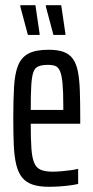

<svg xmlns="http://www.w3.org/2000/svg" viewBox="-20 -709 358 737"><path d="M168 8Q130 8 105 -0.5Q80 -9 65 -27.5Q50 -46 42.5 -76.5Q35 -107 33 -150.5Q31 -194 31 -254Q31 -326 34 -376.5Q37 -427 49.5 -458Q62 -489 89.5 -503.5Q117 -518 166 -518Q201 -518 223.5 -510Q246 -502 259.5 -483.5Q273 -465 279 -434.5Q285 -404 286.5 -360Q288 -316 288 -255V-234H98Q98 -176 100.5 -140Q103 -104 111 -84.5Q119 -65 136 -57.5Q153 -50 182 -50Q195 -50 214 -51.5Q233 -53 251 -55.5Q269 -58 280 -61V-3Q268 0 249.5 2.5Q231 5 209.5 6.5Q188 8 168 8ZM223 -267V-303Q223 -357 220 -388.5Q217 -420 210.5 -435.5Q204 -451 193 -455.5Q182 -460 164 -460Q142 -460 128 -454.5Q114 -449 108 -432Q102 -415 100 -380.5Q98 -346 98 -287H243ZM231 -575H185L156 -684V-689H215L231 -580ZM132 -575H87L58 -684V-689H116L132 -580Z"/></svg>

Font: Saira UltraCondensed Medium
Style: Regular
Weight: 500
Width: 1
Designer: Hector Gatti with collaboration of the Omnibus-Type team
Foundry: Omnibus-Type
Version: Version 1.101